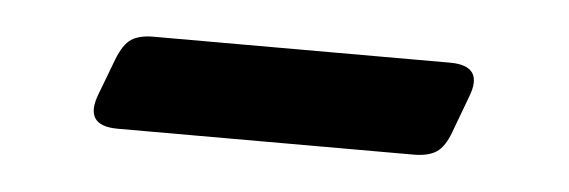

<svg xmlns="http://www.w3.org/2000/svg" viewBox="-24 -358 465 157"><g transform="rotate(5 208.0 -279.0)"><path d="M341 -318.5Q369.5 -318.5 359 -292L348 -262.5Q343.5 -250 336.8 -245.5Q330 -241 318 -241H75Q46.5 -241 57 -268L68 -297Q73 -310 79.5 -314.2Q86 -318.5 97.5 -318.5Z"/></g></svg>

Font: Fraunces Wonky
Style: Regular
Weight: 400
Version: Version 1.000;[b76b70a41]